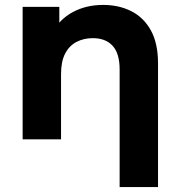

<svg xmlns="http://www.w3.org/2000/svg" viewBox="-20 -566 731 780"><path d="M466 194V-284Q466 -349 437.5 -380Q409 -411 357 -411Q320 -411 290.5 -395.5Q261 -380 244.5 -348Q228 -316 228 -266V0H72V-538H221V-389L193 -434Q222 -488 276 -517Q330 -546 399 -546Q463 -546 513.5 -520.5Q564 -495 593 -442.5Q622 -390 622 -308V194Z"/></svg>

Font: Montserrat Thin
Style: Bold
Weight: 700
Version: Version 9.000